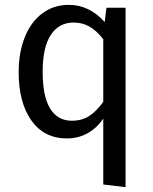

<svg xmlns="http://www.w3.org/2000/svg" viewBox="-20 -559 630 792"><path d="M498 -527V213L406 202V-70Q380 -31 341.5 -9.5Q303 12 256 12Q162 12 109.5 -62Q57 -136 57 -261Q57 -342 82 -405Q107 -468 154 -503.5Q201 -539 264 -539Q348 -539 412 -468L419 -527ZM406 -139V-397Q380 -431 350.5 -448.5Q321 -466 284 -466Q223 -466 189.5 -415Q156 -364 156 -263Q156 -161 187 -111Q218 -61 276 -61Q318 -61 348 -80.5Q378 -100 406 -139Z"/></svg>

Font: FiraGO
Style: Regular
Weight: 400
Designer: bBox Type
Foundry: bBox Type GmbH
Version: Version 1.001;April 20, 2020;FontCreator 12.0.0.2555 64-bit